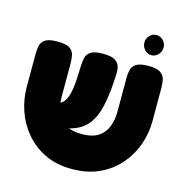

<svg xmlns="http://www.w3.org/2000/svg" viewBox="-112 -851 931 974"><g transform="rotate(15 353.5 -364.0)"><path d="M350 20Q268 20 206.5 -10.5Q145 -41 104 -91Q63 -141 43 -201Q23 -261 23 -320V-494Q23 -517 27 -538Q31 -559 50 -572.5Q69 -586 115 -586Q161 -586 180 -572.5Q199 -559 203 -538Q207 -517 207 -493V-320Q207 -269 223.5 -234.5Q240 -200 272.5 -182Q305 -164 352 -164Q410 -164 442 -186Q474 -208 487 -244Q500 -280 500 -321V-499Q500 -521 504.5 -540.5Q509 -560 528.5 -573Q548 -586 592 -586Q638 -586 657 -572Q676 -558 680 -537Q684 -516 684 -493V-318Q684 -258 663.5 -198.5Q643 -139 601.5 -89.5Q560 -40 497 -10Q434 20 350 20ZM147 -169V-288H195Q210 -288 221 -298Q232 -308 240.5 -328.5Q249 -349 253.5 -379.5Q258 -410 259 -450L261 -500Q262 -522 266.5 -541.5Q271 -561 290 -573.5Q309 -586 354 -586Q400 -586 419.5 -572.5Q439 -559 443 -537.5Q447 -516 445 -492L442 -446Q437 -379 424.5 -327Q412 -275 387 -240Q362 -205 320 -187Q278 -169 215 -169ZM591 -642Q571 -642 556 -658Q541 -674 541 -696Q541 -717 556 -732.5Q571 -748 591 -748Q611 -748 626.5 -732.5Q642 -717 642 -696Q642 -674 627 -658Q612 -642 591 -642Z"/></g></svg>

Font: Fredoka Light
Style: Bold
Weight: 700
Version: Version 2.001